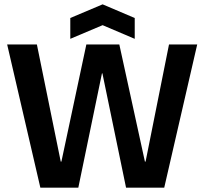

<svg xmlns="http://www.w3.org/2000/svg" viewBox="-20 -865 943 885"><path d="M166 0 13 -660H150L260 -120H263L378 -660H530L648 -120H651L759 -660H889L737 0H561L452 -527H450L341 0ZM304 -686V-782L453 -845L601 -782V-686L453 -749Z"/></svg>

Font: Bricolage Grotesque 48pt SemiBold
Style: Regular
Weight: 600
Designer: Mathieu Triay
Foundry: Atelier Triay
Version: Version 1.000; ttfautohint (v1.8.4.7-5d5b);gftools[0.9.32]